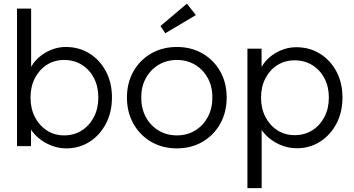

<svg xmlns="http://www.w3.org/2000/svg" viewBox="-20 -786 1897 1030"><path d="M335.9 10Q299.8 10 265 -1.8Q230.1 -13.7 201.5 -34.2Q172.8 -54.7 153.4 -80.6Q134.1 -106.5 127.8 -134.9L147 -143.1L146.3 -2H71.3V-740H147V-385.8L133.4 -390.7Q140.1 -419.8 158.4 -445.3Q176.8 -470.9 204.4 -490.9Q232.1 -511 265 -522.5Q297.8 -534 332.5 -534Q404.2 -534 460 -499.1Q515.9 -464.3 548.2 -403.2Q580.6 -342 580.6 -263.3Q580.6 -184.3 548.2 -122.5Q515.9 -60.7 460.4 -25.3Q404.9 10 335.9 10ZM324.3 -59.7Q377.3 -59.7 418.7 -86.1Q460.1 -112.5 483.8 -158.3Q507.5 -204.2 507.5 -263.3Q507.5 -321.1 484.2 -366.6Q460.8 -412.2 419.4 -438.2Q378 -464.3 323.6 -464.3Q271.9 -464.3 231.3 -438.4Q190.8 -412.5 167.2 -366.8Q143.7 -321.1 143.7 -262.7Q143.7 -203.9 167.2 -158.2Q190.8 -112.5 231.3 -86.1Q271.9 -59.7 324.3 -59.7Z M929 10Q851.3 10 790.8 -25.3Q730.3 -60.7 695.7 -122.3Q661 -184 661 -263Q661 -341.7 695.7 -402.8Q730.3 -464 790.8 -499Q851.3 -534 929 -534Q1006 -534 1066.5 -499Q1127 -464 1161.5 -402.8Q1196 -341.7 1196 -263Q1196 -184 1161.5 -122.3Q1127 -60.7 1066.5 -25.3Q1006 10 929 10ZM929 -59.7Q984.1 -59.7 1027.2 -86.1Q1070.2 -112.5 1094.9 -158.5Q1119.7 -204.6 1119 -263Q1119.7 -321.4 1094.9 -366.8Q1070.2 -412.2 1027.2 -438.2Q984.1 -464.3 929 -464.3Q873.9 -464.3 830.3 -437.9Q786.8 -411.5 762.1 -366.1Q737.3 -320.7 738 -263Q737.3 -204.6 762.1 -158.5Q786.8 -112.5 830.3 -86.1Q873.9 -59.7 929 -59.7ZM866.8 -607.7 840.8 -646.5 982.8 -766.5 1030.6 -705.1Z M1307.3 223.4V-525H1383L1383.7 -385.8L1370 -390.7Q1378.4 -428.8 1408.1 -461.2Q1437.8 -493.6 1480.1 -513.1Q1522.5 -532.7 1569.2 -532.7Q1640.9 -532.7 1696.7 -497.8Q1752.5 -463 1784.9 -402.2Q1817.2 -341.3 1817.2 -262.7Q1817.2 -184.3 1784.9 -122.8Q1752.5 -61.3 1697 -26Q1641.5 9.3 1572.5 9.3Q1524.2 9.3 1479.3 -10.8Q1434.5 -31 1403.3 -64.1Q1372.1 -97.1 1364.4 -134.9L1383.7 -143.1V223.4ZM1560.9 -61Q1614 -61 1655.4 -87.1Q1696.8 -113.1 1720.5 -158.7Q1744.2 -204.2 1744.2 -262.7Q1744.2 -320.4 1720.8 -365.3Q1697.5 -410.2 1656.1 -436.2Q1614.7 -462.3 1560.2 -462.3Q1508.5 -462.3 1468 -436.7Q1427.4 -411.2 1403.9 -365.8Q1380.4 -320.4 1380.4 -262Q1380.4 -203.9 1403.9 -158.5Q1427.4 -113.1 1468 -87.1Q1508.5 -61 1560.9 -61Z"/></svg>

Font: Lexend Medium
Style: Regular
Weight: 500
Designer: Bonnie Shaver-Troup, Thomas Jockin
Foundry: Lexend
Version: Version 1.005